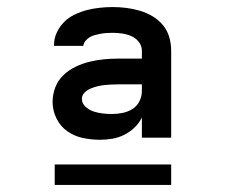

<svg xmlns="http://www.w3.org/2000/svg" viewBox="-20 -713 640 544"><path d="M263 -317Q239 -317 215 -322Q191 -327 171 -341Q151 -355 140 -377.5Q129 -400 129 -424Q129 -445 136.5 -465Q144 -485 159 -499.5Q174 -514 193.5 -523.5Q213 -533 233.5 -538Q254 -543 274.5 -545Q295 -547 317 -547H382V-569Q382 -583 373.5 -594Q365 -605 352.5 -610.5Q340 -616 326.5 -618Q313 -620 299 -620Q291 -620 282.5 -619.5Q274 -619 266 -617.5Q258 -616 250 -614Q242 -612 235 -608Q228 -604 222.5 -597.5Q217 -591 216 -583H133V-585Q133 -604 141 -621Q149 -638 162 -651Q175 -664 192 -672Q209 -680 226.5 -684.5Q244 -689 262.5 -691Q281 -693 299 -693Q319 -693 338.5 -690.5Q358 -688 376.5 -682.5Q395 -677 412 -667Q429 -657 441.5 -642Q454 -627 459.5 -608Q465 -589 465 -569V-323H382V-380Q374 -364 361 -351.5Q348 -339 332 -331Q316 -323 298.5 -320Q281 -317 263 -317ZM297 -390Q312 -390 327 -393Q342 -396 355 -404Q368 -412 375 -426Q382 -440 382 -455V-474H317Q306 -474 296 -473.5Q286 -473 276 -472Q266 -471 256 -468.5Q246 -466 236.5 -462Q227 -458 219.5 -450.5Q212 -443 212 -433Q212 -420 222.5 -410.5Q233 -401 245.5 -397Q258 -393 271 -391.5Q284 -390 297 -390ZM135 -189V-247H465V-189Z"/></svg>

Font: Iosevka Fixed Curly Md Ex
Style: Regular
Weight: 500
Width: 7
Monospace: yes
Designer: Belleve Invis
Foundry: Belleve Invis
Version: Version 30.1.2